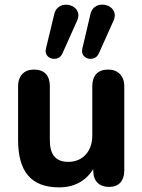

<svg xmlns="http://www.w3.org/2000/svg" viewBox="-20 -798 614 828"><path d="M235 10C300 10 350 -17 382 -69V-64C382 -17 407 8 451 8C492 8 516 -17 516 -64V-426C516 -472 487 -498 447 -498C401 -498 378 -472 378 -426V-213C378 -145 336 -100 275 -100C220 -100 195 -131 195 -193V-426C195 -472 172 -498 126 -498C85 -498 58 -472 58 -426V-195C58 -59 113 10 235 10ZM406 -567 470 -710C500 -778 386 -809 370 -737L335 -588C324 -543 388 -527 406 -567ZM249 -567 313 -710C343 -778 230 -808 214 -737L178 -588C167 -543 231 -527 249 -567Z"/></svg>

Font: SN Pro
Style: Bold
Weight: 700
Designer: Tobias Whetton
Foundry: Supernotes
Version: Version 1.003;Glyphs 3.3 (3324)